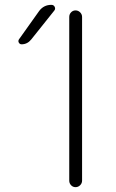

<svg xmlns="http://www.w3.org/2000/svg" viewBox="-20 -773 479 793"><path d="M266 -27V-703Q266 -714 273.5 -722Q281 -730 292 -730Q303 -730 311 -722Q319 -714 319 -703V-27Q319 -16 311 -8Q303 0 292 0Q281 0 273.5 -8Q266 -16 266 -27ZM69 -590Q62 -590 58 -596.5Q54 -603 58 -610L142 -728Q161 -753 192 -753Q202 -753 206 -744.5Q210 -736 204 -729L109 -610Q93 -590 69 -590Z"/></svg>

Font: Rounded Mplus 1c Light
Style: Regular
Weight: 300
Version: Version 1.059.20150529